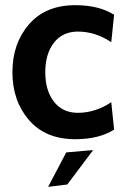

<svg xmlns="http://www.w3.org/2000/svg" viewBox="-20 -528 489 742"><path d="M271 10Q156 10 92 -64Q28 -138 28 -249Q28 -360 92 -434Q156 -508 271 -508Q362 -508 421 -471L410 -365Q348 -406 281 -406Q222 -406 188.5 -363Q155 -320 155 -249Q155 -178 188.5 -135Q222 -92 281 -92Q348 -92 410 -133L421 -27Q362 10 271 10ZM340 52 240 185 166 194 236 61Z"/></svg>

Font: Cabin
Style: Bold
Weight: 700
Designer: Pablo Impallari
Foundry: Pablo Impallari. www.impallari.com Igino Marini. www.ikern.com
Version: Version 1.005